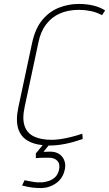

<svg xmlns="http://www.w3.org/2000/svg" viewBox="-20 -729 554 975"><path d="M237 -3H206L162 50V74Q174 73 185 72.5Q196 72 206 72Q216 72 225 72Q255 71 270.5 87Q286 103 280 132Q274 159 258 172.5Q242 186 224 191Q206 196 194 197Q173 198 154.5 195.5Q136 193 123 190Q110 187 105 186L92 213Q104 216 118 219Q132 222 150 224Q168 226 190 226Q232 225 266 200.5Q300 176 309 132Q317 95 296.5 68Q276 41 233 41Q228 41 221 41.5Q214 42 201 42ZM498 -652 514 -676Q487 -693 453.5 -701Q420 -709 379 -709Q328 -709 279.5 -690Q231 -671 195 -628Q159 -585 143 -511L73 -183Q59 -117 73 -74Q87 -31 128 -10.5Q169 10 232 10Q270 10 312 1.5Q354 -7 400 -23L398 -50Q368 -40 339.5 -33Q311 -26 286.5 -22.5Q262 -19 242 -19Q190 -19 154.5 -35Q119 -51 105.5 -88Q92 -125 105 -185L175 -513Q186 -568 214 -605Q242 -642 284 -660.5Q326 -679 381 -679Q410 -679 440 -673Q470 -667 498 -652Z"/></svg>

Font: Advent Pro ExtraLight
Style: Italic
Weight: 250
Italic angle: -12°
Version: Version 3.000